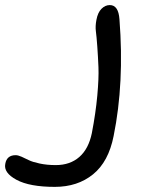

<svg xmlns="http://www.w3.org/2000/svg" viewBox="-304 -478 577 757"><path d="M-87.9 258.8Q-187 258.8 -238.8 231Q-290.5 203.1 -283.2 168Q-277.3 133.8 -242.2 133.8Q-232.9 133.8 -219 139.9Q-205.1 146 -190.7 153.3Q-176.3 160.6 -147.7 166.7Q-119.1 172.9 -84 172.9Q-27.8 172.9 8.8 140.9Q45.4 108.9 58.1 46.9Q73.2 -31.2 79.6 -100.8Q85.9 -170.4 84.2 -212.4Q82.5 -254.4 79.6 -294.7Q76.7 -335 74 -354.7Q71.3 -374.5 76.2 -399.9Q81.5 -428.7 96.2 -443.4Q110.8 -458 128.9 -458Q163.1 -458 167 -401.9Q186.5 -150.9 144 58.1Q124 159.7 63 209.2Q2 258.8 -87.9 258.8Z"/></svg>

Font: Shantell Sans Irregular
Style: Italic
Weight: 400
Italic angle: -11.31°
Designer: Stephen Nixon, Anya Danilova, Shantell Martin
Foundry: Arrow Type
Version: Version 1.006;[9816181b4]